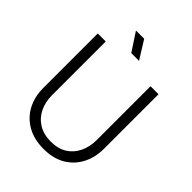

<svg xmlns="http://www.w3.org/2000/svg" viewBox="-249 -1009 1155 1155"><g transform="rotate(45 328.5 -431.5)"><path d="M331 17Q249 17 190.5 -16.5Q132 -50 101 -108.5Q70 -167 70 -242V-705H138V-248Q138 -190 160.5 -144Q183 -98 226 -71.5Q269 -45 331 -45Q392 -45 433.5 -71.5Q475 -98 497 -144Q519 -190 519 -248V-705H587V-242Q587 -167 556.5 -108.5Q526 -50 469 -16.5Q412 17 331 17ZM290 -880 362 -764H296L220 -880Z"/></g></svg>

Font: TikTok Sans Light
Style: Regular
Weight: 300
Version: Version 4.000